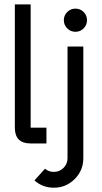

<svg xmlns="http://www.w3.org/2000/svg" viewBox="-20 -665 472 890"><path d="M195.3 0H122.1Q48.8 0 48.8 -73.2V-644.5H122.1V-73.2H195.3ZM229.5 205.1Q177.7 205.1 139.6 171.4L188.5 117.2Q206.1 131.8 229.5 131.8Q255.9 131.8 274.4 113.3Q293 94.7 293 68.4V-449.2H366.2V68.4Q366.2 125 326.2 165Q286.1 205.1 229.5 205.1ZM329.6 -517.6Q307.6 -517.6 291.7 -533.4Q275.9 -549.3 275.9 -571.3Q275.9 -593.8 291.7 -609.4Q307.6 -625 329.6 -625Q352.1 -625 367.7 -609.4Q383.3 -593.8 383.3 -571.3Q383.3 -549.3 367.7 -533.4Q352.1 -517.6 329.6 -517.6Z"/></svg>

Font: Catrinity
Style: Regular
Weight: 400
Designer: Alexander Lange
Foundry: High-Logic / Made with FontCreator
Version: Version 2.090;May 20, 2024;FontCreator 15.0.0.2974 64-bit